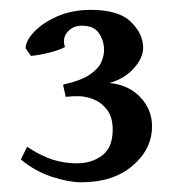

<svg xmlns="http://www.w3.org/2000/svg" viewBox="-20 -649 368 391"><path d="M289.6 -392.1Q289.6 -345.2 250 -311.5Q210.4 -277.8 146 -277.8Q119.6 -277.8 85.4 -289.1Q51.3 -300.3 22.5 -324.2L35.2 -350.1Q64 -331.1 87.9 -323.7Q111.8 -316.4 135.7 -316.4Q167.5 -316.4 188.5 -332.8Q209.5 -349.1 209.5 -384.8Q209.5 -410.6 198 -425.5Q186.5 -440.4 170.4 -446.8Q154.3 -453.1 139.6 -453.1Q130.9 -453.1 127.2 -452.9Q123.5 -452.6 113.8 -451.7L108.4 -476.6Q145 -484.9 162.8 -497.1Q180.7 -509.3 186.3 -522.5Q191.9 -535.6 191.9 -546.9Q191.9 -565.9 181.6 -581.3Q171.4 -596.7 146.5 -596.7Q128.9 -596.7 117.7 -584.2Q106.4 -571.8 112.3 -553.2Q99.1 -546.4 79.3 -541.5Q59.6 -536.6 43 -535.2L32.2 -550.8Q32.2 -565.9 49.6 -584.2Q66.9 -602.5 96.7 -615.7Q126.5 -628.9 165 -628.9Q221.7 -628.9 246.6 -604.5Q271.5 -580.1 271.5 -551.8Q271.5 -531.2 252.7 -510Q233.9 -488.8 203.1 -480Q242.2 -476.1 265.9 -450.9Q289.6 -425.8 289.6 -392.1Z"/></svg>

Font: Namdhinggo SemiBold
Style: Regular
Weight: 600
Designer: Victor Gaultney
Foundry: SIL International
Version: Version 3.001